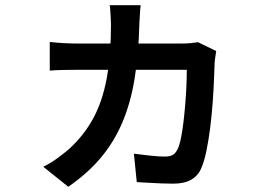

<svg xmlns="http://www.w3.org/2000/svg" viewBox="-20 -645 1040 737"><path d="M520 -625Q518 -611 517 -590Q516 -569 515 -555Q512 -436 496.5 -342Q481 -248 449 -173.5Q417 -99 366.5 -39Q316 21 242 72L146 -5Q172 -17 200 -37.5Q228 -58 245 -73Q302 -125 337.5 -190Q373 -255 389.5 -343.5Q406 -432 406 -552Q406 -561 405 -575Q404 -589 403.5 -602.5Q403 -616 401 -625ZM810 -449Q808 -439 806.5 -427Q805 -415 804 -407Q803 -382 801.5 -341.5Q800 -301 796.5 -253Q793 -205 787 -156.5Q781 -108 772.5 -66.5Q764 -25 752 2Q740 30 713.5 45Q687 60 644 60Q623 60 598 59Q573 58 549 56.5Q525 55 505 54L494 -55Q524 -51 557.5 -47.5Q591 -44 613 -44Q633 -44 643.5 -50.5Q654 -57 661 -71Q669 -87 674.5 -114Q680 -141 684 -174.5Q688 -208 691 -244Q694 -280 695.5 -314.5Q697 -349 697 -377H273Q251 -377 223.5 -376.5Q196 -376 171 -374V-484Q196 -481 223 -479.5Q250 -478 273 -478H682Q698 -478 712.5 -479.5Q727 -481 740 -483Z"/></svg>

Font: Noto Sans TC SemiBold
Style: Regular
Weight: 600
Designer: Ryoko NISHIZUKA  (kana, bopomofo & ideographs); Paul D. Hunt (Latin, Greek & Cyrillic); Sandoll Communications , Soo-you
Foundry: Adobe
Version: Version 2.004-H2;hotconv 1.0.118;makeotfexe 2.5.65603